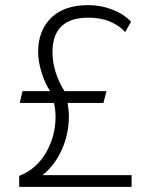

<svg xmlns="http://www.w3.org/2000/svg" viewBox="-20 -730 589 750"><path d="M55 -43Q122 -69 159.5 -133.5Q197 -198 197 -273Q197 -301 191 -328H57L68 -374H176Q156 -403 142.5 -446.5Q129 -490 129 -527Q129 -611 180 -660.5Q231 -710 325 -710Q374 -710 419 -692.5Q464 -675 492 -645L469 -605Q416 -661 325 -661Q185 -661 185 -526Q185 -486 198 -446Q211 -406 232 -374H396L384 -328H244Q249 -298 249 -275Q249 -207 221.5 -145.5Q194 -84 146 -46H494V0H55Z"/></svg>

Font: Niramit ExtraLight
Style: Regular
Weight: 200
Designer: Katatrad Aksorn Co.,Ltd.
Foundry: Cadson Demak Co.,Ltd.
Version: Version 1.000; ttfautohint (v1.6)